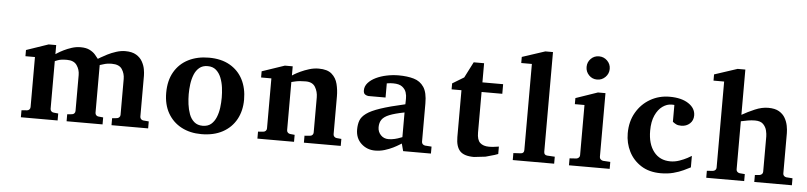

<svg xmlns="http://www.w3.org/2000/svg" viewBox="-37 -664 3546 844"><g transform="rotate(5 1736.0 -242.0)"><path d="M630.9 -2.4H469.2V-33.2L489.7 -35.2Q495.6 -35.6 500.2 -40Q504.9 -44.4 504.9 -50.8V-209.5Q504.9 -233.4 492.4 -252.4Q480 -271.5 447.3 -271.5Q426.3 -271.5 410.6 -266.1L394.5 -261.2V-50.8Q394.5 -44.4 398.7 -40Q402.8 -35.6 409.2 -35.2L429.7 -33.2V-2.4H271V-33.2L291.5 -35.2Q297.9 -35.6 302 -40Q306.2 -44.4 306.2 -50.8V-209.5Q306.2 -233.4 293 -252.4Q279.8 -271.5 249.5 -271.5Q222.2 -271.5 209 -266.1L196.3 -261.2V-50.8Q196.3 -44.4 200.7 -40Q205.1 -35.6 211.4 -35.2L231.4 -33.2V-2.4H69.3V-33.2L93.8 -35.2Q99.6 -35.6 103.8 -40Q107.9 -44.4 107.9 -50.8V-271.5H65.9V-298.8L163.1 -332H196.3V-292L205.6 -297.9Q215.3 -304.2 231 -312Q246.6 -319.8 265.6 -325.9Q284.7 -332 304.2 -332Q329.1 -332 344.7 -324Q360.4 -315.9 369.4 -305.4Q378.4 -294.9 383.8 -287.6L395 -294.4Q405.8 -300.8 423.3 -309.8Q440.9 -318.8 461.7 -325.4Q482.4 -332 501.5 -332Q531.7 -332 549.8 -321Q567.9 -310.1 577.1 -293.5Q586.4 -276.9 589.4 -260Q592.3 -243.2 592.3 -231.4V-50.8Q592.3 -44.4 596.7 -40Q601.1 -35.6 606.9 -35.2L630.9 -33.2Z M1040 -165Q1040 -115.7 1019.3 -77.9Q998.5 -40 959.5 -18.8Q920.4 2.4 865.7 2.4Q815.9 2.4 777.6 -17.8Q739.3 -38.1 717.8 -75.7Q696.3 -113.3 696.3 -165.5Q696.3 -219.7 718.5 -257.8Q740.7 -295.9 780 -315.7Q819.3 -335.4 870.1 -335.4Q924.8 -335.4 962.6 -313.7Q1000.5 -292 1020.3 -253.7Q1040 -215.3 1040 -165ZM941.4 -165.5Q941.4 -186.5 938.5 -209.5Q935.5 -232.4 927.5 -252.7Q919.4 -272.9 905 -285.4Q890.6 -297.9 867.7 -297.9Q845.7 -297.9 831.3 -285.9Q816.9 -273.9 809.1 -254.4Q801.3 -234.9 798.3 -212.2Q795.4 -189.5 795.4 -168.2Q795.4 -147 798.3 -123.8Q801.3 -100.6 808.8 -80.1Q816.4 -59.6 831.1 -47.1Q845.7 -34.7 868.2 -34.7Q891.1 -34.7 905.3 -46.6Q919.4 -58.6 927.5 -78.1Q935.5 -97.7 938.5 -120.4Q941.4 -143.1 941.4 -165.5Z M1481 0.5H1318.4V-30.3L1342.8 -32.2Q1349.1 -32.7 1353.3 -37.1Q1357.4 -41.5 1357.4 -47.9V-202.6Q1357.4 -228 1345.2 -248.3Q1333 -268.6 1303.2 -268.6Q1275.9 -268.6 1258.3 -264.6L1240.2 -260.3V-47.9Q1240.2 -41.5 1244.6 -37.1Q1249 -32.7 1255.4 -32.2L1274.9 -30.3V0.5H1113.3V-30.3L1136.7 -32.2Q1143.1 -32.7 1147.2 -37.1Q1151.4 -41.5 1151.4 -47.9V-268.6H1106V-295.9L1205.6 -329.6H1240.2V-289.1L1250 -295.4Q1259.8 -301.3 1276.4 -309.1Q1293 -316.9 1313.5 -323.2Q1334 -329.6 1355.5 -329.6Q1393.6 -329.6 1412.8 -312.7Q1432.1 -295.9 1438.7 -269.5Q1445.3 -243.2 1445.3 -214.8V-47.9Q1445.3 -41.5 1449.7 -37.1Q1454.1 -32.7 1460.4 -32.2L1481 -30.3Z M1878.9 -0.5H1756.3L1747.6 -33.2L1737.8 -27.3Q1728 -21 1711.9 -12.9Q1695.8 -4.9 1675.3 1.5Q1654.8 7.8 1632.8 7.8Q1597.2 7.8 1571.8 -15.6Q1546.4 -39.1 1546.4 -77.6Q1546.4 -100.1 1552.7 -117.4Q1559.1 -134.8 1579.1 -149.4Q1599.1 -164.1 1639.6 -177.7Q1680.2 -191.4 1748 -206.5Q1748 -213.9 1748.5 -223.1V-232.4Q1749 -244.6 1744.6 -258.8Q1740.2 -272.9 1726.8 -283.2Q1713.4 -293.5 1687 -293.5Q1673.3 -293.5 1666 -292L1658.7 -291V-228.5H1590.3H1583Q1575.7 -229 1568.4 -233.6Q1561 -238.3 1561 -252Q1561 -270 1574 -284.7Q1586.9 -299.3 1608.2 -309.6Q1629.4 -319.8 1655.5 -325.2Q1681.6 -330.6 1708 -330.6Q1746.1 -330.6 1774.7 -322.3Q1803.2 -314 1819.3 -290Q1835.4 -266.1 1835.4 -218.3V-48.8Q1835.4 -42.5 1839.6 -38.3Q1843.8 -34.2 1850.1 -33.2L1878.9 -31.2ZM1747.6 -61.5V-170.4Q1705.1 -162.1 1681.6 -152.6Q1658.2 -143.1 1648.9 -129.6Q1639.6 -116.2 1639.6 -96.2Q1639.6 -75.7 1653.1 -61.5Q1666.5 -47.4 1687 -47.4Q1701.2 -47.4 1715.1 -50.8Q1729 -54.2 1738.3 -58.1Z M2173.8 -24.4 2158.7 -19 2119.1 -7.8 2068.4 -2Q2024.4 -2 2006.3 -21.7Q1988.3 -41.5 1988.3 -83V-289.6H1944.8V-315.9L1995.6 -346.7L2031.2 -416.5H2077.1V-332H2168.5V-289.6H2077.1V-110.4Q2077.1 -78.6 2090.8 -65.7Q2104.5 -52.7 2130.9 -52.7Q2147 -52.7 2160.6 -55.2L2173.8 -57.1Z M2422.4 -3.4H2239.7V-34.2L2272.5 -36.1Q2286.6 -37.1 2286.6 -51.8V-431.6H2239.7V-458.5L2340.8 -491.7H2374.5V-51.8Q2374.5 -37.1 2389.2 -36.1L2422.4 -34.2Z M2614.3 -475.8Q2629.4 -460.9 2629.4 -439.7Q2629.4 -418.5 2614.3 -403.3Q2599.1 -388.2 2577.9 -388.2Q2556.6 -388.2 2542 -403.3Q2527.3 -418.5 2527.3 -439.7Q2527.3 -460.9 2542 -475.8Q2556.6 -490.7 2577.9 -490.7Q2599.1 -490.7 2614.3 -475.8ZM2667.5 -2H2487.8V-32.7L2518.1 -34.7Q2523.9 -35.6 2528.3 -39.8Q2532.7 -43.9 2532.7 -50.3V-272H2490.2V-298.8L2586.9 -332H2620.1V-50.3Q2620.1 -43.9 2624.8 -39.8Q2629.4 -35.6 2635.3 -34.7L2667.5 -32.7Z M3022.5 -39.6Q3011.2 -33.7 2992.2 -24.7Q2973.1 -15.6 2948 -9Q2922.9 -2.4 2892.6 -2.4Q2841.3 -2.4 2805.7 -25.1Q2770 -47.9 2751.5 -84.7Q2732.9 -121.6 2732.9 -165Q2732.9 -217.3 2755.9 -256.8Q2778.8 -296.4 2817.4 -318.6Q2856 -340.8 2902.8 -340.8Q2955.1 -340.8 2986.1 -320.3Q3017.1 -299.8 3017.1 -268.1Q3017.1 -246.1 3002 -232.2Q2986.8 -218.3 2963.9 -218.3Q2949.7 -218.3 2941.2 -222.7Q2932.6 -227.1 2926.3 -232.4V-306.6Q2922.9 -307.1 2919.9 -307.1H2913.6Q2893.6 -307.1 2874.3 -293.5Q2855 -279.8 2842.5 -252.4Q2830.1 -225.1 2830.1 -184.6Q2830.1 -126.5 2856.7 -92.3Q2883.3 -58.1 2930.2 -58.1Q2950.2 -58.1 2969.7 -64.9Q2989.3 -71.8 3003.9 -79.6Q3018.6 -87.4 3022.5 -90.3Z M3471.7 0H3305.7V-30.8L3326.7 -32.7Q3332.5 -33.7 3336.7 -37.8Q3340.8 -42 3340.8 -48.3V-204.1Q3340.8 -214.8 3337.2 -230.2Q3333.5 -245.6 3321.8 -257.6Q3310.1 -269.5 3285.6 -269.5Q3270 -269.5 3254.6 -266.8Q3239.3 -264.2 3223.6 -260.7V-48.3Q3223.6 -42 3227.8 -37.8Q3231.9 -33.7 3238.3 -32.7L3261.2 -30.8V0H3093.8V-30.8L3120.6 -32.7Q3127 -33.7 3131.1 -37.8Q3135.3 -42 3135.3 -48.3V-428.2H3088.4V-455.6L3189.5 -488.8H3223.6V-289.1Q3250 -304.2 3280.3 -317.1Q3310.5 -330.1 3338.9 -330.1Q3368.7 -330.1 3386.5 -319.6Q3404.3 -309.1 3413.6 -292.7Q3422.9 -276.4 3426.3 -258.5Q3429.7 -240.7 3429.7 -226.1V-48.3Q3429.7 -42 3433.8 -37.8Q3438 -33.7 3444.3 -32.7L3471.7 -30.8V0Z"/></g></svg>

Font: MANDARAM
Style: Book
Weight: 400
Designer: CLT@C-DIT
Version: Version 1.28